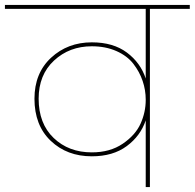

<svg xmlns="http://www.w3.org/2000/svg" viewBox="-55 -760 791 780"><path d="M318 -141Q392 -141 443.5 -176Q495 -211 516 -257.5Q537 -304 537 -354V-355Q537 -394 524.5 -431Q512 -468 487 -500.5Q462 -533 418 -552.5Q374 -572 318 -572Q227 -572 164.5 -514Q102 -456 102 -359Q102 -258 163 -199.5Q224 -141 318 -141ZM716 -724H554V0H537V-271Q516 -208 460 -166.5Q404 -125 318 -125Q217 -125 151 -188Q85 -251 85 -359Q85 -463 152.5 -525.5Q220 -588 318 -588Q405 -588 460.5 -546.5Q516 -505 537 -441V-724H-35V-740H716Z"/></svg>

Font: SVN-Poppins Thin
Style: Regular
Weight: 100
Designer: Ninad Kale (Devanagari), Jonny Pinhorn (Latin)
Foundry: Indian Type Foundry
Version: Version 3.002 2017